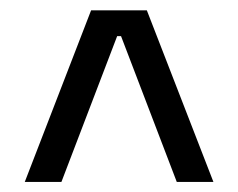

<svg xmlns="http://www.w3.org/2000/svg" viewBox="-20 -659 462 372"><path d="M28 -306.5 156.5 -639H264.5L393.5 -306.5H322.5L214.5 -589H207L99 -306.5Z"/></svg>

Font: Anek Devanagari
Style: Regular
Weight: 400
Designer: Kailash Malviya (Devanagari) & Yesha Goshar (Latin)
Foundry: Ek Type
Version: Version 1.003